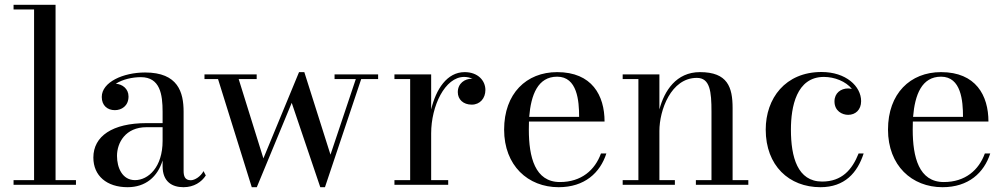

<svg xmlns="http://www.w3.org/2000/svg" viewBox="-20 -770 4192 800"><path d="M36.5 -19.5V0H296.5V-19.5H211.5V-750H36.5V-730.5H122V-19.5Z M590.5 -257C448.5 -257 369 -202.5 369 -113.5C369 -37.5 425 10 511.5 10C586.5 10 636.5 -33 657.5 -101.5V-77.5C657.5 -12.5 697.5 10 744.5 10C788 10 820 -11.5 837.5 -39L828 -57C816.5 -35 792 -19 775 -19C750 -19 745 -36.5 745 -58.5V-304.5C745 -385.5 722 -468 584.5 -468C493.5 -468 404 -428 404 -366C404 -330 428 -311 458.5 -311C486 -311 515.5 -328 515.5 -368C515.5 -400.5 489.5 -419.5 462.5 -421C490.5 -439.5 532 -448.5 567 -448.5C647 -448.5 657.5 -376.5 657.5 -304.5V-257ZM542.5 -19.5C490 -19.5 467.5 -70.5 467.5 -120.5C467.5 -175 502.5 -240 590.5 -240H657.5V-183C657.5 -73.5 598 -19.5 542.5 -19.5Z M1077.5 -110 974.5 -440.5H1049.5V-460H832V-440.5H888.5L1029 10H1050L1195.5 -341.5L1314.5 10H1334L1485 -440.5H1555.5V-460H1374V-440.5H1462.5L1357 -125.5L1248 -469.5H1226Z M1623.5 -19.5V0H1847.5V-19.5H1776.5V-214.5C1776.5 -328.5 1834 -449.5 1914 -449.5C1927 -449.5 1939 -446.5 1949.5 -441.5C1948.5 -441.5 1947 -442 1945.5 -442C1917 -442 1887.5 -423 1887.5 -386C1887.5 -356 1910 -334 1945.5 -334C1980.5 -334 2002.5 -361 2002.5 -395C2002.5 -434 1971.5 -469.5 1916 -469.5C1842.5 -469.5 1796.5 -398 1776.5 -314V-460H1623.5V-440.5H1689V-19.5Z M2506.5 -130.5H2484C2459 -61.5 2402.5 -11.5 2313 -11.5C2209 -11.5 2183.5 -115.5 2183.5 -230C2183.5 -241.5 2183.5 -252.5 2184 -263.5H2499C2499 -372.5 2446.5 -469.5 2301.5 -469.5C2173 -469.5 2080.5 -380 2080.5 -230C2080.5 -80 2180 10 2307.5 10C2416 10 2480.5 -50 2506.5 -130.5ZM2301.5 -450.5C2385.5 -450.5 2393 -349.5 2393 -283H2185C2192.5 -375 2221 -450.5 2301.5 -450.5Z M2574.5 -19.5V0H2792V-19.5H2727.5V-224.5C2727.5 -310.5 2775.5 -445.5 2883.5 -445.5C2938.5 -445.5 2944.5 -388.5 2944.5 -304.5V-19.5H2879.5V0H3098V-19.5H3032.5V-319.5C3032.5 -406.5 3012 -469.5 2896.5 -469.5C2797.5 -469.5 2748 -391.5 2727.5 -314V-460H2574.5V-440.5H2640V-19.5Z M3578.5 -130.5H3557.5C3530.5 -62.5 3487.5 -13.5 3405.5 -13.5C3303 -13.5 3275.5 -115.5 3275.5 -230C3275.5 -324 3298 -449.5 3413 -449.5C3457 -449.5 3504.5 -431 3529.5 -399.5C3524.5 -400.5 3519.5 -401.5 3514 -401.5C3483.5 -401.5 3457 -382.5 3457 -347.5C3457 -307.5 3489 -291.5 3514 -291.5C3544.5 -291.5 3568 -312.5 3568 -348.5C3568 -410.5 3505 -470 3403 -470C3252 -470 3170.5 -360 3170.5 -230C3170.5 -80 3267.5 10 3398.5 10C3499.5 10 3552.5 -50 3578.5 -130.5Z M4106 -130.5H4083.5C4058.5 -61.5 4002 -11.5 3912.5 -11.5C3808.5 -11.5 3783 -115.5 3783 -230C3783 -241.5 3783 -252.5 3783.5 -263.5H4098.5C4098.5 -372.5 4046 -469.5 3901 -469.5C3772.5 -469.5 3680 -380 3680 -230C3680 -80 3779.5 10 3907 10C4015.5 10 4080 -50 4106 -130.5ZM3901 -450.5C3985 -450.5 3992.5 -349.5 3992.5 -283H3784.5C3792 -375 3820.5 -450.5 3901 -450.5Z"/></svg>

Font: Bodoni* 11
Style: Regular
Weight: 400
Version: Version 2.3